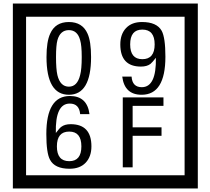

<svg xmlns="http://www.w3.org/2000/svg" viewBox="-20 -980 1195 1090"><path d="M1103 90H53V-960H1103ZM1028 15V-885H128V15ZM497 -656Q497 -442 371 -442Q244 -442 244 -656Q244 -744 265 -789Q294 -855 371 -855Q448 -855 477 -789Q497 -745 497 -656ZM444 -656Q444 -723 435 -752Q420 -809 371 -809Q322 -809 306 -752Q298 -723 298 -656Q298 -587 306 -553Q322 -488 371 -488Q419 -488 435 -554Q444 -587 444 -656ZM919 -658Q919 -442 784 -442Q687 -442 674 -545H727Q731 -485 785 -485Q868 -485 865 -652Q844 -625 834 -617Q814 -602 780 -602Q663 -602 663 -728Q663 -786 695.5 -820.5Q728 -855 786 -855Q870 -855 898 -805Q919 -766 919 -658ZM858 -728Q858 -812 788 -812Q719 -812 719 -728Q719 -644 788 -644Q858 -644 858 -728ZM499 -149Q499 -91 466.5 -56.5Q434 -22 375 -22Q291 -22 264 -73Q243 -111 243 -219Q243 -435 377 -435Q475 -435 488 -332H435Q430 -392 376 -392Q293 -392 297 -225Q318 -253 328 -260Q348 -275 381 -275Q499 -275 499 -149ZM442 -149Q442 -233 373 -233Q303 -233 303 -149Q303 -65 373 -65Q442 -65 442 -149ZM908 -379H733V-257H897V-209H733V-30H677V-427H908Z"/></svg>

Font: Unicode BMP Fallback SIL
Style: Regular
Weight: 400
Foundry: NRSI, SIL International
Version: Version 5.1 Based on Unicode 5.1